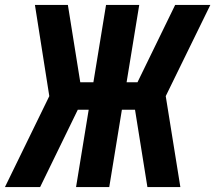

<svg xmlns="http://www.w3.org/2000/svg" viewBox="-30 -755 869 775"><path d="M698 0H565L515 -312H462L411 0H277L328 -312H284L132 0H-10L169 -367L111 -735H244L294 -423H347L398 -735H532L481 -423H525L677 -735H819L639 -367Z"/></svg>

Font: Iosevka Aile Extrabold Oblique
Style: Regular
Weight: 800
Italic angle: -9°
Designer: Belleve Invis
Foundry: Belleve Invis
Version: Version 31.1.0; ttfautohint (v1.8.4)